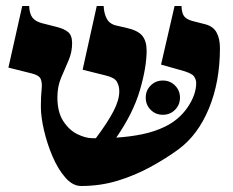

<svg xmlns="http://www.w3.org/2000/svg" viewBox="-20 -605 775 639"><path d="M250 14Q222 14 197.5 -14Q173 -42 155 -84Q137 -126 126.5 -171Q116 -216 116 -250Q116 -285 118.5 -307Q121 -329 115.5 -342Q110 -355 84 -361L8 -380L54 -585H77Q78 -560 87.5 -547Q97 -534 119 -528L170 -515Q194 -509 207 -498Q220 -487 220 -461Q220 -431 208 -403.5Q196 -376 183.5 -346.5Q171 -317 171 -281Q171 -232 190.5 -202Q210 -172 237.5 -158.5Q265 -145 288 -145Q294 -145 299 -145Q338 -197 357.5 -234.5Q377 -272 377 -301Q377 -319 369 -333Q361 -347 331 -354L255 -373L302 -585H325Q326 -560 335.5 -542.5Q345 -525 367 -520L398 -513Q439 -504 453.5 -486Q468 -468 468 -437Q468 -381 445.5 -304.5Q423 -228 367 -147Q414 -150 454.5 -158.5Q495 -167 528 -183Q576 -206 604.5 -248Q633 -290 633 -329Q633 -340 625.5 -351Q618 -362 580 -372L516 -390L561 -585H584Q585 -560 593.5 -550Q602 -540 621 -535L664 -524Q690 -517 701 -496.5Q712 -476 712 -445Q712 -333 675.5 -244.5Q639 -156 574 -108Q533 -78 482 -50Q431 -22 373 -4Q315 14 250 14ZM522 -223Q498 -223 481.5 -239.5Q465 -256 465 -280Q465 -304 481.5 -320.5Q498 -337 522 -337Q546 -337 562.5 -320.5Q579 -304 579 -280Q579 -256 562.5 -239.5Q546 -223 522 -223Z"/></svg>

Font: Bona Nova SC
Style: Bold
Weight: 700
Designer: Mateusz Machalski
Foundry: Capitalics
Version: Version 4.001; ttfautohint (v1.8.4.7-5d5b)